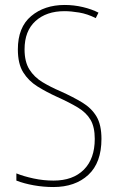

<svg xmlns="http://www.w3.org/2000/svg" viewBox="-20 -837 475 774"><path d="M389 -277Q389 -181 336 -132Q283 -83 195 -83Q155 -83 116 -90Q77 -97 46 -109V-138Q76 -126 115.5 -117.5Q155 -109 196 -109Q274 -109 318 -153Q362 -197 362 -277Q362 -325 345 -354Q328 -383 294 -403.5Q260 -424 211 -446Q167 -466 131 -488.5Q95 -511 73.5 -545.5Q52 -580 52 -638Q52 -727 105.5 -772Q159 -817 241 -817Q278 -817 314 -808.5Q350 -800 377 -786L366 -764Q332 -781 299 -786.5Q266 -792 240 -792Q167 -792 123 -752Q79 -712 79 -638Q79 -588 98.5 -557Q118 -526 151 -506Q184 -486 224 -469Q275 -446 312 -423.5Q349 -401 369 -367.5Q389 -334 389 -277Z"/></svg>

Font: Noto Sans Kannada UI Condensed Thin
Style: Regular
Weight: 100
Width: 3
Designer: Jelle Bosma - Monotype Design Team
Foundry: Monotype Imaging Inc.
Version: Version 2.005; ttfautohint (v1.8.4.7-5d5b)